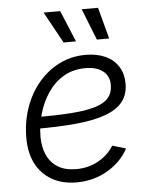

<svg xmlns="http://www.w3.org/2000/svg" viewBox="-54 -802 670 856"><g transform="rotate(-5 281.0 -373.5)"><path d="M254.4 10.3Q191.4 10.3 145 -15.9Q98.6 -42 73.2 -90.3Q47.9 -138.7 47.9 -205.6Q47.9 -278.3 70.1 -341.6Q92.3 -404.8 132.6 -452.4Q172.9 -500 226.6 -526.4Q280.3 -552.7 342.8 -552.7Q394.5 -552.7 431.9 -535.4Q469.2 -518.1 489.5 -485.8Q509.8 -453.6 509.8 -409.2Q509.8 -360.4 483.9 -328.1Q458 -295.9 406.2 -277.1Q354.5 -258.3 276.6 -250.7Q198.7 -243.2 94.7 -243.2L102.5 -294.9Q192.4 -294.9 257.1 -299.6Q321.8 -304.2 363 -316.4Q404.3 -328.6 424.1 -351.3Q443.8 -374 443.8 -410.2Q443.8 -449.2 415.8 -471.4Q387.7 -493.7 337.4 -493.7Q280.8 -493.7 238.5 -468.3Q196.3 -442.9 168.2 -400.6Q140.1 -358.4 125.7 -307.4Q111.3 -256.3 111.3 -205.6Q111.3 -160.6 127.2 -125Q143.1 -89.4 175.5 -69.1Q208 -48.8 257.8 -48.8Q312.5 -48.8 356.9 -73.5Q401.4 -98.1 426.3 -139.2L486.8 -121.1Q454.6 -61.5 392.3 -25.6Q330.1 10.3 254.4 10.3ZM399.4 -616.2 343.8 -756.8H417L454.6 -616.2ZM250.5 -616.2 173.3 -756.8H247.6L306.2 -616.2Z"/></g></svg>

Font: Inter 16pt Light
Style: Italic
Weight: 300
Italic angle: -9.3988°
Version: Version 4.001;git-66647c0bb